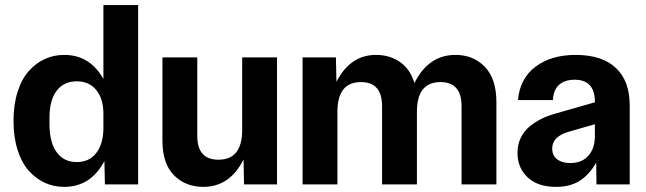

<svg xmlns="http://www.w3.org/2000/svg" viewBox="-20 -726 2545 756"><path d="M232.9 9.8Q191.9 9.8 156.5 -6.3Q121.1 -22.5 93.3 -53.7Q65.4 -85 49.3 -135.5Q33.2 -186 33.2 -250Q33.2 -314 49.3 -364.5Q65.4 -415 93.3 -446.3Q121.1 -477.5 156.5 -493.7Q191.9 -509.8 232.9 -509.8Q334 -509.8 387.2 -415V-706.1H523.9V0H393.1L391.1 -91.8Q337.4 9.8 232.9 9.8ZM174.8 -237.8Q174.8 -166 202.9 -127Q231 -87.9 282.2 -87.9Q332 -87.9 359.6 -124.3Q387.2 -160.6 387.2 -223.1V-277.8Q387.2 -336.4 359.4 -371.1Q331.5 -405.8 282.2 -405.8Q231 -405.8 202.9 -368.4Q174.8 -331.1 174.8 -262.2Z M780.8 9.8Q710 9.8 664.8 -36.1Q619.6 -82 619.6 -171.9V-500H756.8V-190.9Q756.8 -97.2 839.8 -97.2Q933.6 -97.2 933.6 -213.9V-500H1070.8V0H940.9L939 -98.1Q884.8 9.8 780.8 9.8Z M1171.4 0V-500H1302.7L1304.7 -403.8Q1358.9 -509.8 1460.4 -509.8Q1514.6 -509.8 1554.9 -481.9Q1595.2 -454.1 1611.8 -398.9Q1667 -509.8 1773.4 -509.8Q1844.2 -509.8 1889.4 -462.6Q1934.6 -415.5 1934.6 -323.2V0H1797.4V-308.1Q1797.4 -402.8 1714.4 -402.8Q1621.6 -402.8 1621.6 -286.1V0H1484.4V-308.1Q1484.4 -402.8 1401.4 -402.8Q1308.6 -402.8 1308.6 -286.1V0Z M2169.4 9.8Q2096.7 9.8 2057.1 -28.1Q2017.6 -65.9 2017.6 -124Q2017.6 -155.8 2029.8 -181.9Q2042 -208 2063.2 -226.1Q2084.5 -244.1 2108.4 -256.3Q2132.3 -268.6 2160.6 -276.9L2322.3 -323.2V-325.2Q2322.3 -412.1 2242.7 -412.1Q2203.6 -412.1 2181.2 -391.8Q2158.7 -371.6 2157.2 -332H2019.5Q2026.9 -417 2088.6 -463.4Q2150.4 -509.8 2246.6 -509.8Q2350.6 -509.8 2405 -458.5Q2459.5 -407.2 2459.5 -311V0H2328.6L2327.6 -85.9Q2301.3 -39.1 2263.4 -14.6Q2225.6 9.8 2169.4 9.8ZM2154.3 -141.1Q2154.3 -113.8 2173.6 -98.9Q2192.9 -84 2225.6 -84Q2271 -84 2296.6 -112.8Q2322.3 -141.6 2322.3 -189.9V-236.8L2218.3 -207Q2154.3 -188 2154.3 -141.1Z"/></svg>

Font: TASA Orbiter Deck
Style: Bold
Weight: 700
Designer: Weizhong Zhang
Version: Version 1.000;Glyphs 3.1.2 (3151)